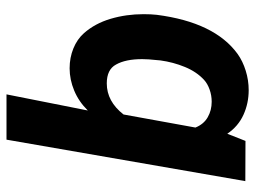

<svg xmlns="http://www.w3.org/2000/svg" viewBox="-117 -462 782 588"><g transform="rotate(90 274.0 -168.0)"><path d="M534.7 -528.3 407.7 203.1H269L318.4 -45.9Q291 -18.1 257.3 -4.2Q223.6 9.8 189 9.8Q156.7 9.8 128.4 -1.7Q100.1 -13.2 81.5 -34.2Q51.8 -67.9 37.6 -115.7Q23.4 -163.6 23.4 -216.8Q23.4 -239.7 25.4 -257.3Q48.3 -434.6 145.5 -504.9Q167.5 -520.5 196.5 -529.5Q225.6 -538.6 256.3 -538.6Q296.4 -538.6 331.8 -522.5Q367.2 -506.3 389.6 -473.1L411.6 -528.8ZM164.1 -257.8Q161.1 -230.5 161.1 -212.4Q161.1 -161.6 177.7 -132.3Q192.9 -104 235.4 -104Q290.5 -104 330.6 -155.3L370.6 -375.5Q360.4 -400.9 339.1 -413.1Q317.9 -425.3 291.5 -425.3Q272 -425.3 254.2 -418.9Q236.3 -412.6 224.6 -401.9Q199.7 -378.9 185.1 -343.3Q170.4 -307.6 165 -268.1Z"/></g></svg>

Font: Mardoto
Style: Bold Italic
Weight: 700
Italic angle: -12°
Designer: Christian Robertson, Vahan Hovhannisyan
Foundry: Google
Version: Version 1.000